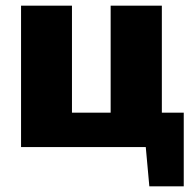

<svg xmlns="http://www.w3.org/2000/svg" viewBox="-20 -517 684 675"><path d="M233 -497V0H54V-497ZM626 -121V0H222V-121ZM549 -497V0H369V-497ZM626 -5V138H505L492 -5Z"/></svg>

Font: Exo 2 ExtraBold
Style: Regular
Weight: 800
Designer: Natanael Gama
Foundry: Natanael Gama
Version: Version 2.010